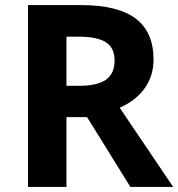

<svg xmlns="http://www.w3.org/2000/svg" viewBox="-20 -734 700 754"><path d="M90 -714H298Q443 -714 513 -661Q583 -608 583 -500Q583 -437 548.5 -388Q514 -339 450 -311L660 0H492L322 -274H241V0H90ZM290 -397Q362 -397 396 -421Q430 -445 430 -496Q430 -546 396 -568Q362 -590 287 -590H241V-397Z"/></svg>

Font: OpenSansMMV
Style: Bold
Weight: 700
Foundry: Ascender Corporation
Version: Version 4.001